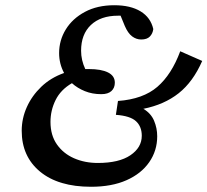

<svg xmlns="http://www.w3.org/2000/svg" viewBox="-20 -700 793 734"><path d="M328 14Q203 14 133 -44Q63 -102 63 -200Q63 -247 82.5 -290.5Q102 -334 138 -368.5Q174 -403 225 -421Q206 -456 206 -497Q206 -546 231.5 -587.5Q257 -629 304.5 -654.5Q352 -680 417 -680Q479 -680 517.5 -656.5Q556 -633 566 -589Q564 -572 553 -560.5Q542 -549 520 -549Q501 -549 485 -561Q469 -573 457 -601L441 -640Q438 -640 435.5 -640Q433 -640 431 -640Q365 -640 327.5 -604.5Q290 -569 290 -506Q290 -470 306 -436Q310 -436 313 -436Q316 -436 320 -436Q367 -436 393 -423Q419 -410 419 -384Q419 -364 406 -352Q393 -340 367 -340Q333 -340 304.5 -351.5Q276 -363 255 -382Q212 -357 192.5 -317.5Q173 -278 173 -234Q173 -183 197.5 -148Q222 -113 263 -95Q304 -77 354 -77Q435 -77 478.5 -106.5Q522 -136 522 -181Q522 -216 500 -236.5Q478 -257 423 -261L431 -314Q527 -321 581.5 -368Q636 -415 669 -504L753 -467Q718 -387 663 -343.5Q608 -300 528 -284Q557 -267 569 -238.5Q581 -210 581 -179Q581 -124 550.5 -80Q520 -36 463.5 -11Q407 14 328 14Z"/></svg>

Font: Source Serif Pro SemiBold
Style: Italic
Weight: 600
Italic angle: -12°
Designer: Frank Grießhammer
Foundry: Adobe Systems Incorporated
Version: Version 3.001;hotconv 1.0.111;makeotfexe 2.5.65597